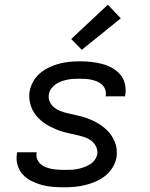

<svg xmlns="http://www.w3.org/2000/svg" viewBox="-20 -789 640 817"><path d="M253 8Q228 8 203.5 6Q179 4 156 -2.5Q133 -9 112.5 -19.5Q92 -30 76.5 -47Q61 -64 54.5 -87.5Q48 -111 52 -135L53 -141H136V-139Q133 -125 138 -112.5Q143 -100 152 -91.5Q161 -83 173.5 -78Q186 -73 199 -70.5Q212 -68 226 -67Q240 -66 253 -66Q267 -66 280.5 -66.5Q294 -67 307.5 -69.5Q321 -72 334.5 -76.5Q348 -81 361 -88.5Q374 -96 382.5 -107.5Q391 -119 394 -133Q396 -149 389.5 -163.5Q383 -178 371 -188Q359 -198 344.5 -203.5Q330 -209 314.5 -212.5Q299 -216 283.5 -219.5Q268 -223 252.5 -227Q237 -231 222.5 -237Q208 -243 194 -250Q180 -257 167.5 -266Q155 -275 144.5 -285.5Q134 -296 125.5 -309Q117 -322 112 -336.5Q107 -351 105 -367Q103 -383 106 -400Q110 -422 121.5 -442.5Q133 -463 151 -478Q169 -493 190.5 -503Q212 -513 233.5 -518.5Q255 -524 277 -526Q299 -528 320 -528Q345 -528 368.5 -525.5Q392 -523 414.5 -517Q437 -511 457 -500Q477 -489 491.5 -472Q506 -455 511.5 -432Q517 -409 513 -385L512 -379H429L430 -382Q432 -395 428 -407Q424 -419 415.5 -427.5Q407 -436 396 -441Q385 -446 372.5 -449Q360 -452 347 -453Q334 -454 321 -454Q308 -454 295 -453.5Q282 -453 269 -450.5Q256 -448 243 -443.5Q230 -439 218.5 -431.5Q207 -424 198.5 -412.5Q190 -401 188 -388Q185 -371 191.5 -356.5Q198 -342 209.5 -332.5Q221 -323 236 -317Q251 -311 266.5 -307.5Q282 -304 297.5 -300.5Q313 -297 328.5 -293Q344 -289 358.5 -283Q373 -277 386.5 -270Q400 -263 412.5 -254Q425 -245 436 -234.5Q447 -224 455 -211Q463 -198 469 -183.5Q475 -169 476.5 -153Q478 -137 476 -120Q472 -98 459.5 -77Q447 -56 428 -41Q409 -26 387 -16.5Q365 -7 342.5 -1.5Q320 4 297.5 6Q275 8 253 8ZM328 -577 283 -623 439 -769 494 -711Z"/></svg>

Font: Iosevka Custom Oblique
Style: Regular
Weight: 400
Italic angle: -9°
Designer: Belleve Invis
Foundry: Belleve Invis
Version: Version 27.0.1